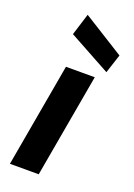

<svg xmlns="http://www.w3.org/2000/svg" viewBox="-146 -819 614 877"><g transform="rotate(20 161.0 -380.5)"><path d="M21 0 110 -504H250L161 0ZM292 -544 89 -655 122 -761 322 -636Z"/></g></svg>

Font: DM Sans ExtraBold
Style: Italic
Weight: 800
Italic angle: -10°
Designer: Colophon Foundry, Jonny Pinhorn
Foundry: Colophon Foundry
Version: Version 4.004;gftools[0.9.30]